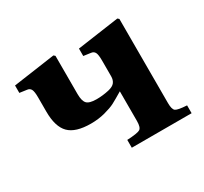

<svg xmlns="http://www.w3.org/2000/svg" viewBox="-110 -656 860 809"><g transform="rotate(-30 320.0 -251.0)"><path d="M545.9 -381.8V-86.9Q545.9 -55.7 556.6 -48.1Q567.4 -40.5 610.8 -38.1V0H319.8V-38.1Q371.1 -40.5 383.1 -48.1Q395 -55.7 395 -86.9V-231Q359.9 -210 341.6 -200.4Q323.2 -190.9 291.3 -182.4Q259.3 -173.8 222.2 -173.8Q147.9 -173.8 116 -206.1Q84 -238.3 84 -312V-380.9Q84 -409.7 78.4 -420.2Q72.8 -430.7 60.1 -432.1L24.9 -437V-473.1L228 -502L234.9 -496.1V-381.8V-310.1Q234.9 -276.9 246.8 -263.9Q258.8 -251 293.9 -251Q323.7 -251 354 -257.8Q377.4 -263.2 386.2 -274.9Q395 -286.6 395 -304.2V-380.9Q395 -409.7 389.4 -420.2Q383.8 -430.7 371.1 -432.1L335.9 -437V-473.1L539.1 -502L545.9 -496.1Z"/></g></svg>

Font: Linguistics Pro
Style: Bold
Weight: 700
Designer: Stefan Peev, Context Ltd
Foundry: Stefan Peev, Context Ltd
Version: Version 001.000